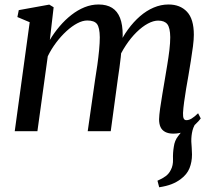

<svg xmlns="http://www.w3.org/2000/svg" viewBox="-20 -570 931 834"><path d="M671.5 243.5 664 215Q686 205.5 700 195Q714 184.5 722 168Q732.5 148.5 731.5 121.5Q730.5 94.5 735 67.5Q738.5 40.5 753.8 21.2Q769 2 779.5 -12L839.5 -47Q822 -26.5 816.2 -3.5Q810.5 19.5 811 45Q811.5 57.5 812.8 72.2Q814 87 814 101Q814 133.5 803.2 160.5Q792.5 187.5 765 208Q747 221.5 725.2 230Q703.5 238.5 671.5 243.5ZM213 -538.5 196.5 -396.5Q215 -427.5 238.8 -455.5Q262.5 -483.5 290 -505Q317.5 -526.5 347.2 -538.5Q377 -550.5 408 -550.5Q443.5 -550.5 466.8 -536Q490 -521.5 501.5 -492Q513 -462.5 513 -417Q513 -410.5 512 -401.5Q511 -392.5 510 -381.5Q509 -370.5 507 -358.5L493 -368Q511.5 -408.5 535.8 -441.8Q560 -475 588.2 -499.5Q616.5 -524 647.8 -537.2Q679 -550.5 712 -550.5Q762.5 -550.5 792.2 -519Q822 -487.5 822 -419Q822 -398.5 818.2 -368.8Q814.5 -339 809 -305.8Q803.5 -272.5 798.5 -242Q793.5 -214.5 788.5 -184.5Q783.5 -154.5 779.8 -127Q776 -99.5 775 -79Q774.5 -62.5 778 -55.2Q781.5 -48 789.5 -48Q800.5 -48 812.2 -55Q824 -62 840.5 -78L852 -55.5Q845 -45.5 828.8 -30Q812.5 -14.5 788.2 -2Q764 10.5 733 10.5Q711.5 10.5 697.5 3Q683.5 -4.5 677.2 -18.2Q671 -32 671 -52Q671.5 -70 675.5 -98.8Q679.5 -127.5 685.2 -160.8Q691 -194 696 -225Q701 -255 706.5 -288Q712 -321 715.8 -352.5Q719.5 -384 719.5 -408.5Q719 -449.5 706.8 -465Q694.5 -480.5 667 -480.5Q646.5 -480.5 622.2 -467.5Q598 -454.5 573.2 -430.2Q548.5 -406 526.8 -373.2Q505 -340.5 489 -301.5L508.5 -364.5Q507 -344 504.5 -321.2Q502 -298.5 498.8 -275.5Q495.5 -252.5 492.5 -232L461 0H361L393 -223.5Q398 -254 402.8 -287.5Q407.5 -321 410.5 -352.5Q413.5 -384 413.5 -408Q413 -450.5 401.2 -465.8Q389.5 -481 359 -481Q339 -481 315.8 -468.8Q292.5 -456.5 268.8 -434.8Q245 -413 223.8 -384.8Q202.5 -356.5 187.5 -325.5L142.5 0H44L109 -473.5L55.5 -496L61.5 -526L194 -550Z"/></svg>

Font: Merriweather 60pt
Style: Italic
Weight: 400
Italic angle: -7.8°
Version: Version 2.101